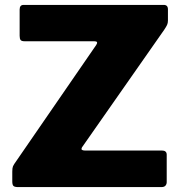

<svg xmlns="http://www.w3.org/2000/svg" viewBox="-20 -762 738 782"><path d="M54 0Q40 0 35 -4.5Q30 -9 30 -23V-63Q30 -78 33 -85Q36 -92 49 -110L372 -579Q382 -594 364 -594H80Q68 -594 64 -599Q60 -604 60 -616V-723Q60 -742 76 -742H647Q664 -742 664 -724V-678Q664 -668 660.5 -660.5Q657 -653 649 -641L314 -162Q310 -154 314 -151.5Q318 -149 325 -149H639Q659 -149 659 -132V-20Q659 -12 654 -6Q649 0 637 0H54Z"/></svg>

Font: Libre Franklin ExtraBold
Style: Regular
Weight: 800
Designer: Pablo Impallari, Rodrigo Fuenzalida, Nhung Nguyen
Foundry: Impallari Type
Version: Version 3.000